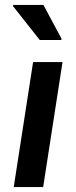

<svg xmlns="http://www.w3.org/2000/svg" viewBox="-20 -763 310 783"><path d="M33 0ZM36 0 115 -510H235L156 0ZM142 -600 33 -738 34 -743H157L231 -605L230 -600Z"/></svg>

Font: Azeri Sans SemiBold
Style: Italic
Weight: 600
Designer: Hector Gatti & Omnibus-Type (original fonts) / Cristiano Sobral (main changes and remastering)
Foundry: Omnibus-Type
Version: Version 0.07;August 21, 2020;FontCreator 13.0.0.2681 64-bit;